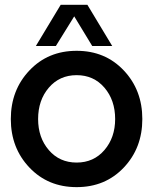

<svg xmlns="http://www.w3.org/2000/svg" viewBox="-20 -770 634 797"><path d="M231.9 -750H342.8L445.8 -579.1H362.8L288.1 -702.1L211.9 -579.1H128.9ZM493.9 -74.5Q417 6.8 298.1 6.8Q179.2 6.8 102.1 -74.5Q24.9 -155.8 24.9 -275.9Q24.9 -396 102.1 -477.5Q179.2 -559.1 298.1 -559.1Q417 -559.1 493.9 -477.5Q570.8 -396 570.8 -275.9Q570.8 -155.8 493.9 -74.5ZM458 -275.9Q458 -354 413.6 -406Q369.1 -458 298.1 -458Q227.1 -458 182.6 -406Q138.2 -354 138.2 -275.9Q138.2 -198.7 182.6 -147Q227.1 -95.2 298.1 -95.2Q369.1 -95.2 413.6 -147.2Q458 -199.2 458 -275.9Z"/></svg>

Font: Oakes Grotesk
Style: Medium
Weight: 500
Designer: Samuel Oakes
Foundry: Samuel Oakes
Version: Version 1.0 | wf-rip DC20170320